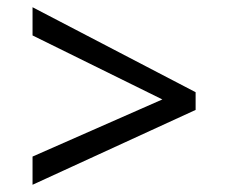

<svg xmlns="http://www.w3.org/2000/svg" viewBox="-20 -588 632 531"><path d="M70 -155 429 -313 70 -490V-568L521 -333V-284L70 -77Z"/></svg>

Font: Noto Sans Bengali UI
Style: Regular
Weight: 400
Designer: Jelle Bosma - Monotype Design Team
Foundry: Monotype Imaging Inc.
Version: Version 2.003; ttfautohint (v1.8.4.7-5d5b)